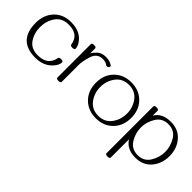

<svg xmlns="http://www.w3.org/2000/svg" viewBox="9 -1094 1896 1896"><g transform="rotate(45 957.5 -145.5)"><path d="M485.4 -142.6Q485.4 -106 447.3 -63Q381.3 11.7 264.6 11.7Q24.4 11.7 24.4 -235.8Q24.4 -346.2 90.8 -417.2Q157.2 -488.3 269 -488.3Q399.4 -488.3 459.5 -400.4Q484.4 -364.7 484.4 -333.5Q484.4 -316.9 454.6 -316.9Q426.8 -316.9 424.8 -332.5Q407.7 -454.1 269 -454.1Q176.3 -454.1 130.4 -387.9Q84.5 -321.8 84.5 -236.8Q84.5 -152.3 128.4 -87.4Q172.4 -22.5 264.6 -22.5Q403.8 -22.5 425.8 -144Q428.2 -159.7 455.6 -159.7Q485.4 -159.7 485.4 -142.6Z M588.4 11.7Q558.6 11.7 558.6 -5.4V-471.2Q558.6 -488.3 588.4 -488.3Q618.7 -488.3 618.7 -471.2V-402.3Q631.3 -427.2 663.8 -457.8Q696.3 -488.3 756.3 -488.3Q806.6 -488.3 843.8 -463.4Q851.1 -458.5 851.1 -450.7Q851.1 -440.4 839.8 -433.1Q832 -427.7 824.7 -427.7Q817.9 -427.7 813.5 -431.6Q786.6 -452.1 748.5 -452.1Q668.9 -452.1 643.8 -373.8Q618.7 -295.4 618.7 -239.7V-5.4Q618.7 11.7 588.4 11.7Z M1109.9 -488.3Q1218.3 -488.3 1287.4 -418.9Q1356.4 -349.6 1356.4 -238.3Q1356.4 -127 1287.4 -57.6Q1218.3 11.7 1109.9 11.7Q1001.5 11.7 932.4 -57.6Q863.3 -127 863.3 -238.3Q863.3 -349.6 932.4 -418.9Q1001.5 -488.3 1109.9 -488.3ZM1109.9 -454.1Q1021.5 -454.1 972.4 -388.7Q923.3 -323.2 923.3 -238.3Q923.3 -153.8 972.4 -88.1Q1021.5 -22.5 1109.9 -22.5Q1198.7 -22.5 1247.6 -88.1Q1296.4 -153.8 1296.4 -238.3Q1296.4 -323.2 1247.6 -388.7Q1198.7 -454.1 1109.9 -454.1Z M1460 197.3Q1429.7 197.3 1429.7 180.2V-472.2Q1429.7 -489.3 1460 -489.3Q1489.7 -489.3 1489.7 -472.2V-403.8Q1538.6 -488.8 1660.2 -488.8Q1767.1 -488.8 1828.9 -416.3Q1890.6 -343.8 1890.6 -238.8Q1890.6 -133.3 1828.9 -61Q1767.1 11.2 1660.2 11.2Q1543.5 11.2 1489.7 -73.2V180.2Q1489.7 197.3 1460 197.3ZM1660.2 -22.9Q1745.6 -22.9 1788.1 -92Q1830.6 -161.1 1830.6 -238.8Q1830.6 -315.9 1788.1 -385.3Q1745.6 -454.6 1660.2 -454.6Q1574.7 -454.6 1532.2 -385.3Q1489.7 -315.9 1489.7 -238.8Q1489.7 -161.1 1532.2 -92Q1574.7 -22.9 1660.2 -22.9Z"/></g></svg>

Font: Gayathri Thin
Style: Regular
Weight: 100
Designer: Binoy Dominic <binoy.domenic@gmail.com>
Foundry: SMC
Version: Version 1.000